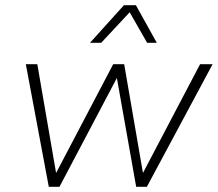

<svg xmlns="http://www.w3.org/2000/svg" viewBox="-20 -716 835 736"><path d="M167 0 79 -470H123L195 -53L414 -470H456L528 -53L747 -470H795L543 0H502L428 -417L208 0ZM325 -552 455 -696H501L581 -552H544L477 -669L368 -552Z"/></svg>

Font: Gantari ExtraLight
Style: Italic
Weight: 250
Italic angle: -10°
Designer: Anugrah Pasau
Foundry: Lafontype
Version: Version 1.000